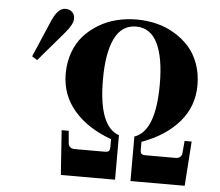

<svg xmlns="http://www.w3.org/2000/svg" viewBox="-53 -809 995 868"><g transform="rotate(5 445.0 -375.0)"><path d="M78 -523 102 -508 219 -645C241 -671 252 -692.3 252 -709C252 -721.7 248 -731.7 240 -739C232 -746.3 221.7 -750 209 -750C187 -750 167.3 -730.3 150 -691ZM236 -458C236 -394 256.3 -338.3 297 -291C337.7 -243.7 394 -207 466 -181V-146C466 -136.7 464.3 -130.3 461 -127C457.7 -123.7 451.3 -122 442 -122H307C289 -122 279 -130 277 -146L272 -202H240L254 0H500V-202C437.3 -223.3 406 -305 406 -447C406 -527.7 416.7 -589.7 438 -633C459.3 -676.3 491.7 -698 535 -698C578.3 -698 610.7 -676.3 632 -633C653.3 -589.7 664 -527.7 664 -447C664 -305 632.7 -223.3 570 -202V0H816L830 -202H798L793 -146C791 -130 781 -122 763 -122H628C618.7 -122 612.3 -123.7 609 -127C605.7 -130.3 604 -136.7 604 -146V-181C676 -207 732.3 -243.7 773 -291C813.7 -338.3 834 -394 834 -458C834 -492.7 828.7 -524.8 818 -554.5C807.3 -584.2 792.7 -609.5 774 -630.5C755.3 -651.5 733.3 -669.7 708 -685C682.7 -700.3 655.3 -711.7 626 -719C596.7 -726.3 566.3 -730 535 -730C503.7 -730 473.3 -726.3 444 -719C414.7 -711.7 387.3 -700.3 362 -685C336.7 -669.7 314.7 -651.5 296 -630.5C277.3 -609.5 262.7 -584.2 252 -554.5C241.3 -524.8 236 -492.7 236 -458Z"/></g></svg>

Font: Km Standard TT
Style: Bold
Weight: 700
Designer: Alexey Kryukov <alexios@thessalonica.org.ru>
Version: Version 2.0.2